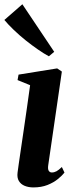

<svg xmlns="http://www.w3.org/2000/svg" viewBox="-41 -848 342 880"><path d="M112 11Q90 11 72.2 3.8Q54.5 -3.5 45.5 -18.5Q36.5 -33.5 39.5 -57Q41 -69 45 -97.2Q49 -125.5 55 -165.8Q61 -206 68 -254Q75 -302 82.5 -354Q90 -406 97 -457.5L39.5 -481L44 -506L221 -534.5L242.5 -520L180 -90.5Q177.5 -72.5 182.5 -65Q187.5 -57.5 196.5 -57.5Q207.5 -57.5 217.8 -63Q228 -68.5 242.5 -82.5L254.5 -57Q244 -43.5 224.5 -27.5Q205 -11.5 176.8 -0.2Q148.5 11 112 11ZM183 -590Q161.5 -601.5 133.5 -620.8Q105.5 -640 76.5 -663.2Q47.5 -686.5 22 -711Q-3.5 -735.5 -21 -756.5L61.5 -828.5L207.5 -610.5Z"/></svg>

Font: Merriweather 96pt
Style: Bold Italic
Weight: 700
Italic angle: -7.8°
Version: Version 2.101